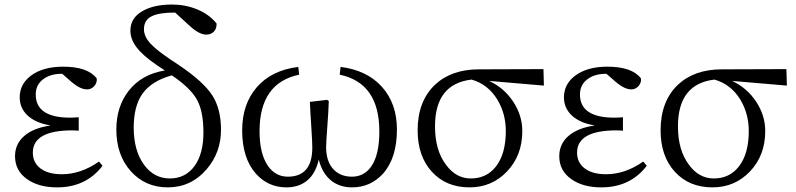

<svg xmlns="http://www.w3.org/2000/svg" viewBox="-20 -808 3492 842"><path d="M230.5 13.7Q149.4 13.7 98.6 -22.5Q45.9 -59.6 45.9 -123Q45.9 -176.8 86.4 -211.9Q127 -247.1 202.1 -257.8Q134.8 -268.6 98.6 -303.7Q66.4 -335.9 66.4 -380.9Q66.4 -439.5 116.2 -476.6Q168.9 -515.6 256.8 -515.6Q365.2 -515.6 404.3 -463.9Q406.2 -445.3 393.6 -430.7Q380.9 -416 361.3 -416Q332 -416 293 -449.2L252.9 -484.4H251Q201.2 -484.4 169.9 -460.9Q136.7 -436.5 136.7 -393.6Q136.7 -292 288.1 -292Q303.7 -292 325.2 -293.9V-234.4Q322.3 -234.4 318.4 -235.4Q302.7 -236.3 297.9 -236.3Q124 -236.3 124 -138.7Q124 -94.7 157.7 -69.3Q191.4 -43.9 251 -43.9Q335 -43.9 414.1 -99.6L429.7 -81.1Q357.4 13.7 230.5 13.7Z M715.8 13.7Q617.2 13.7 553.7 -57.1Q490.2 -127.9 490.2 -240.2Q490.2 -339.8 543.9 -409.2Q600.6 -482.4 703.1 -499Q628.9 -545.9 595.7 -581.1Q551.8 -626 551.8 -673.8Q551.8 -729.5 605.5 -759.8Q655.3 -788.1 734.4 -788.1Q792 -788.1 842.8 -767.6Q896.5 -746.1 929.7 -705.1Q930.7 -682.6 918 -669.4Q905.3 -656.2 884.8 -656.2Q854.5 -656.2 815.4 -691.4L748 -752.9Q678.7 -752.9 646.5 -737.3Q611.3 -720.7 611.3 -679.7Q611.3 -642.6 650.4 -606.4Q678.7 -578.1 764.6 -522.5Q872.1 -450.2 911.1 -389.6Q949.2 -330.1 949.2 -239.3Q949.2 -139.6 886.7 -66.4Q818.4 13.7 715.8 13.7ZM834 -81.1Q872.1 -134.8 872.1 -226.6Q872.1 -318.4 844.7 -369.1Q815.4 -422.9 733.4 -477.5Q644.5 -453.1 604.5 -396.5Q566.4 -342.8 566.4 -248Q566.4 -148.4 611.3 -85.9Q655.3 -25.4 724.6 -25.4Q793.9 -25.4 834 -81.1Z M1236.3 13.7Q1156.2 13.7 1102.5 -45.9Q1042 -114.3 1042 -236.3Q1042 -351.6 1106.4 -425.8Q1170.9 -500 1288.1 -514.6L1292 -480.5Q1118.2 -444.3 1118.2 -232.4Q1118.2 -133.8 1155.3 -80.1Q1188.5 -33.2 1242.2 -33.2Q1349.6 -33.2 1349.6 -161.1Q1349.6 -182.6 1345.7 -243.2Q1340.8 -316.4 1338.9 -361.3L1414.1 -370.1L1421.9 -365.2Q1420.9 -325.2 1415 -246.1Q1410.2 -182.6 1410.2 -163.1Q1410.2 -99.6 1442.4 -65.4Q1472.7 -33.2 1523.4 -33.2Q1576.2 -33.2 1607.4 -77.1Q1643.6 -127.9 1643.6 -231.4Q1643.6 -444.3 1469.7 -480.5L1473.6 -514.6Q1589.8 -500 1655.3 -426.8Q1720.7 -353.5 1720.7 -240.2Q1720.7 -114.3 1659.2 -45.9Q1604.5 13.7 1523.4 13.7Q1469.7 13.7 1431.6 -16.6Q1392.6 -48.8 1377.9 -108.4Q1364.3 -46.9 1326.2 -15.6Q1290 13.7 1236.3 13.7Z M2039.1 13.7Q1936.5 13.7 1874 -54.7Q1811.5 -123 1811.5 -236.3Q1811.5 -363.3 1886.7 -435.5Q1959 -503.9 2080.1 -503.9L2363.3 -504.9L2365.2 -432.6L2125 -453.1Q2190.4 -422.9 2230.5 -362.3Q2270.5 -301.8 2270.5 -233.4Q2270.5 -126 2203.1 -55.7Q2136.7 13.7 2039.1 13.7ZM2044.9 -25.4Q2113.3 -25.4 2154.3 -77.1Q2198.2 -132.8 2198.2 -233.4Q2198.2 -309.6 2161.1 -371.1Q2120.1 -438.5 2047.9 -459Q1887.7 -440.4 1887.7 -253.9Q1887.7 -149.4 1935.5 -85.9Q1979.5 -25.4 2044.9 -25.4Z M2617.2 13.7Q2536.1 13.7 2485.4 -22.5Q2432.6 -59.6 2432.6 -123Q2432.6 -176.8 2473.1 -211.9Q2513.7 -247.1 2588.9 -257.8Q2521.5 -268.6 2485.4 -303.7Q2453.1 -335.9 2453.1 -380.9Q2453.1 -439.5 2502.9 -476.6Q2555.7 -515.6 2643.6 -515.6Q2752 -515.6 2791 -463.9Q2793 -445.3 2780.3 -430.7Q2767.6 -416 2748 -416Q2718.8 -416 2679.7 -449.2L2639.6 -484.4H2637.7Q2587.9 -484.4 2556.6 -460.9Q2523.4 -436.5 2523.4 -393.6Q2523.4 -292 2674.8 -292Q2690.4 -292 2711.9 -293.9V-234.4Q2709 -234.4 2705.1 -235.4Q2689.5 -236.3 2684.6 -236.3Q2510.7 -236.3 2510.7 -138.7Q2510.7 -94.7 2544.4 -69.3Q2578.1 -43.9 2637.7 -43.9Q2721.7 -43.9 2800.8 -99.6L2816.4 -81.1Q2744.1 13.7 2617.2 13.7Z M3104.5 13.7Q3002 13.7 2939.5 -54.7Q2877 -123 2877 -236.3Q2877 -363.3 2952.1 -435.5Q3024.4 -503.9 3145.5 -503.9L3428.7 -504.9L3430.7 -432.6L3190.4 -453.1Q3255.9 -422.9 3295.9 -362.3Q3335.9 -301.8 3335.9 -233.4Q3335.9 -126 3268.6 -55.7Q3202.1 13.7 3104.5 13.7ZM3110.4 -25.4Q3178.7 -25.4 3219.7 -77.1Q3263.7 -132.8 3263.7 -233.4Q3263.7 -309.6 3226.6 -371.1Q3185.5 -438.5 3113.3 -459Q2953.1 -440.4 2953.1 -253.9Q2953.1 -149.4 3001 -85.9Q3044.9 -25.4 3110.4 -25.4Z"/></svg>

Font: Bpmf GenYo Min R
Style: R
Weight: 400
Foundry: But Ko
Version: Version 1.320